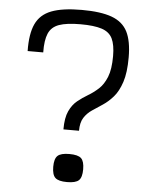

<svg xmlns="http://www.w3.org/2000/svg" viewBox="-57 -860 713 920"><g transform="rotate(5 300.0 -400.0)"><path d="M261 -236Q261 -292 276 -324.2Q291 -356.5 314.5 -375.5Q338 -394.5 364.2 -410Q390.5 -425.5 414 -447Q437.5 -468.5 452.5 -505.8Q467.5 -543 467.5 -606.5Q467.5 -660.5 452.8 -690.8Q438 -721 401.2 -733Q364.5 -745 299 -745Q232.5 -745 196 -732Q159.5 -719 145.5 -686.2Q131.5 -653.5 132.5 -595H57.5Q56 -677.5 78 -725.2Q100 -773 153.2 -793.5Q206.5 -814 299 -814Q390.5 -814 443.8 -794.5Q497 -775 519.8 -730Q542.5 -685 542.5 -606.5Q542.5 -533.5 527.5 -488Q512.5 -442.5 489 -415.5Q465.5 -388.5 439.2 -371.2Q413 -354 389.5 -338.2Q366 -322.5 351 -299.2Q336 -276 336 -236ZM300 14Q259 14 243.5 -0.5Q228 -15 228 -53.5Q228 -92 243.5 -106.5Q259 -121 300 -121Q341.5 -121 356.8 -106.5Q372 -92 372 -53.5Q372 -15 356.8 -0.5Q341.5 14 300 14Z"/></g></svg>

Font: Victor Mono Thin
Style: Regular
Weight: 100
Monospace: yes
Designer: Rune Bjørnerås
Version: Version 1.561;gftools[0.9.30]